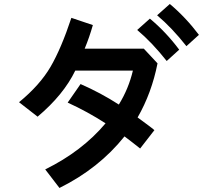

<svg xmlns="http://www.w3.org/2000/svg" viewBox="-20 -890 1040 960"><path d="M318.4 -377 382.8 -469.7Q483.4 -425.8 574.2 -367.2Q623 -446.3 644.5 -537.1H356.4Q297.9 -416 168 -306.6L75.2 -378.9Q179.7 -464.8 232.9 -556.2Q286.1 -647.5 336.9 -800.8L444.3 -764.6Q426.8 -703.1 403.3 -646.5H699.2L767.6 -573.2Q738.3 -424.8 668 -302.7Q674.8 -297.9 710.4 -271.5Q746.1 -245.1 752 -239.3L680.7 -147.5Q673.8 -153.3 641.6 -178.2Q609.4 -203.1 602.5 -208Q474.6 -47.9 277.3 49.8L206.1 -43Q390.6 -133.8 507.8 -273.4Q417 -332 318.4 -377ZM765.6 -813.5 829.1 -870.1Q909.2 -802.7 974.6 -715.8L912.1 -659.2Q839.8 -751 765.6 -813.5ZM666 -740.2 729.5 -796.9Q810.5 -729.5 876 -641.6L813.5 -585Q741.2 -676.8 666 -740.2Z"/></svg>

Font: Gothic A1
Style: Bold
Weight: 700
Version: Version 2.50